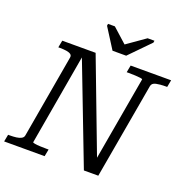

<svg xmlns="http://www.w3.org/2000/svg" viewBox="-165 -1048 1153 1190"><g transform="rotate(20 411.5 -452.5)"><path d="M429 -758H519L650 -892L652 -905H607L480 -816H490L391 -905H346L344 -892ZM-10 0 -1 -47H10Q33 -47 53 -49.5Q73 -52 86 -59.5Q99 -67 101 -81L196 -627Q199 -642 189 -649.5Q179 -657 160.5 -660Q142 -663 117 -663H106L115 -710H335L575 -77L561 -76L662 -653Q663 -657 648.5 -659Q634 -661 613 -662Q592 -663 571 -663H557L566 -710H833L824 -663H812Q778 -663 752 -657.5Q726 -652 722 -632L611 0H516L254 -682L270 -684L161 -57Q161 -54 174.5 -51.5Q188 -49 209.5 -48Q231 -47 252 -47H266L257 0Z"/></g></svg>

Font: Roboto Serif 20pt
Style: Italic
Weight: 400
Italic angle: -10°
Designer: Greg Gazdowicz
Foundry: Commercial Type
Version: Version 1.008